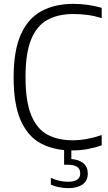

<svg xmlns="http://www.w3.org/2000/svg" viewBox="-20 -769 560 993"><path d="M352 9Q260.5 9 192.8 -26.5Q125 -62 87.8 -144.8Q50.5 -227.5 50.5 -369Q50.5 -506.5 87.5 -590Q124.5 -673.5 193.8 -711.2Q263 -749 359.5 -749Q434 -749 506 -728.5V-675Q468 -687 432.2 -691.8Q396.5 -696.5 359.5 -696.5Q280 -696.5 224.8 -666Q169.5 -635.5 140.8 -564.2Q112 -493 112 -371Q112 -244.5 141.5 -173.2Q171 -102 225.2 -72.8Q279.5 -43.5 355 -43.5Q427 -43.5 506 -70.5V-17.5Q473 -5.5 434 1.8Q395 9 352 9ZM334 204Q311 204 287.2 199.5Q263.5 195 243 186V151Q269 162.5 290.5 166.8Q312 171 332.5 171Q361.5 171 378.2 160.8Q395 150.5 395 127.5Q395 104 378 93.5Q361 83 331.5 83H311.5V-10H349V53.5Q387.5 56 410.8 75Q434 94 434 128.5Q434 165.5 407 184.8Q380 204 334 204Z"/></svg>

Font: Encode Sans SemiCondensed SemiCondensed Light
Style: Regular
Weight: 300
Width: 4
Designer: Multiple Designers
Foundry: Impallari Type
Version: Version 3.000; ttfautohint (v1.8.3) -l 8 -r 50 -G 200 -x 14 